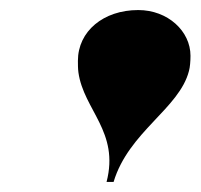

<svg xmlns="http://www.w3.org/2000/svg" viewBox="-20 -780 399 382"><path d="M356 -639C358 -646 359 -658 359 -669C359 -718 314 -760 255 -760C186 -760 135 -718 135 -659C135 -653 135 -643 136 -636C146.5 -561 218 -518 192 -418H206C236 -518 337 -564 356 -639Z"/></svg>

Font: Bodoni* 16pt Fatface
Style: Italic
Weight: 900
Italic angle: -13°
Version: Version 2.3